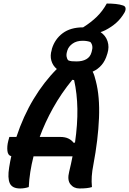

<svg xmlns="http://www.w3.org/2000/svg" viewBox="-20 -1060 732 1088"><path d="M143 0Q119 8 94 8Q49 8 35.5 -21.5Q22 -51 32 -112Q37 -144 44 -175Q25 -179 22 -205Q19 -231 27 -262L33 -284H73Q112 -402 170.5 -499Q229 -596 302 -669Q279 -688 271 -716.5Q263 -745 273 -777L274 -783Q291 -839 335.5 -872Q380 -905 451 -905Q497 -934 529.5 -966Q562 -998 585 -1040Q612 -1040 636 -1037.5Q660 -1035 677 -1029Q690 -1025 691.5 -1013.5Q693 -1002 685 -988Q665 -954 638.5 -930.5Q612 -907 577 -889Q563 -882 550 -878Q579 -858 589.5 -826Q600 -794 589 -758L587 -752Q567 -682 505 -654Q511 -643 515 -630Q519 -617 523 -601Q546 -513 541 -391Q536 -269 509 -126Q502 -91 500 -61Q498 -31 501 0Q489 4 471.5 6Q454 8 430 8Q398 8 379 -16Q360 -40 372 -87Q383 -132 391 -174H170Q147 -84 143 0ZM448 -829Q414 -829 391.5 -813Q369 -797 362 -775L360 -768Q355 -752 357.5 -738.5Q360 -725 367 -718Q376 -714 387 -713Q398 -712 414 -712Q447 -712 469 -724.5Q491 -737 498 -762L500 -769Q510 -802 492 -822Q484 -825 473 -827Q462 -829 448 -829ZM321 -284Q349 -284 367.5 -275Q386 -266 397 -251L405 -252Q420 -356 418.5 -443Q417 -530 400 -606L390 -608Q327 -531 281 -448.5Q235 -366 205 -284Z"/></svg>

Font: Recursive Mn Csl St SmB
Style: Italic
Weight: 600
Italic angle: -15°
Monospace: yes
Version: Version 1.079;hotconv 1.0.112;makeotfexe 2.5.65598; ttfautoh